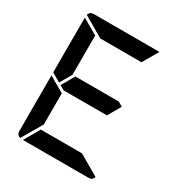

<svg xmlns="http://www.w3.org/2000/svg" viewBox="-223 -1164 1261 1329"><g transform="rotate(30 408.0 -500.0)"><path d="M629 -541 570 -438H223L187 -459L246 -562H593ZM169 -469 99 -510V-948L223 -876V-562ZM552 -124 715 -29Q706 0 676 0H151L223 -124ZM223 -165 128 -2Q99 -11 99 -41V-486L159 -451L165 -448L223 -414ZM264 -876 101 -971Q110 -1000 140 -1000H665L593 -876Z"/></g></svg>

Font: DSEG7 Modern
Style: Bold
Weight: 700
Designer: Keshikan(Twitter:@keshinomi_88pro)
Version: Version 0.46